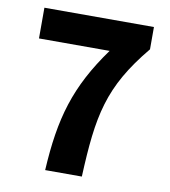

<svg xmlns="http://www.w3.org/2000/svg" viewBox="-74 -699 677 763"><g transform="rotate(10 264.0 -317.5)"><path d="M159 0H307C318 -248 339 -367 486 -545V-635H44V-511H329C209 -345 171 -211 159 0Z"/></g></svg>

Font: Giro Sans Regular
Style: Bold
Weight: 700
Designer: Paul D. Hunt
Foundry: Adobe Systems Incorporated
Version: Version 1.000;PS 1.0;hotconv 1.0.88;makeotf.lib2.5.647800